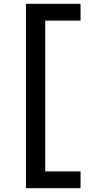

<svg xmlns="http://www.w3.org/2000/svg" viewBox="-20 -843 540 1006"><path d="M116 143V-823H402V-735H217V55H402V143Z"/></svg>

Font: Iosevka Custom Semibold
Style: Regular
Weight: 600
Designer: Belleve Invis
Foundry: Belleve Invis
Version: Version 27.0.2; ttfautohint (v1.8.4)